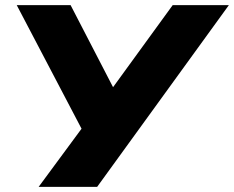

<svg xmlns="http://www.w3.org/2000/svg" viewBox="-20 -725 908 745"><path d="M130 0 310 -244 314 -192 45 -705H254L432 -361H400L650 -705H868L357 0Z"/></svg>

Font: Nunito Sans 10pt SemiExpanded Black
Style: Italic
Weight: 900
Width: 6
Italic angle: -9°
Designer: Vernon Adams
Foundry: Vernon Adams
Version: Version 3.101;gftools[0.9.27]